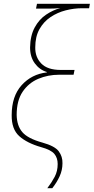

<svg xmlns="http://www.w3.org/2000/svg" viewBox="-20 -780 489 1002"><path d="M227 202Q250 172 265.5 142.5Q281 113 281 76Q281 44 263.5 23Q246 2 195 -12Q121 -33 80.5 -69.5Q40 -106 41 -179Q41 -278 93 -335.5Q145 -393 224 -402L225 -404Q186 -416 161.5 -449.5Q137 -483 137 -532Q138 -594 161 -636.5Q184 -679 220.5 -703.5Q257 -728 295 -738Q273 -736 261.5 -735.5Q250 -735 231 -735H168L173 -760H449L445 -737H408Q366 -737 323 -726Q280 -715 244 -691Q208 -667 186 -628Q164 -589 164 -533Q163 -482 195.5 -448.5Q228 -415 297 -415H369L364 -390H289Q230 -390 179.5 -368.5Q129 -347 98 -301Q67 -255 67 -180Q68 -124 96.5 -90.5Q125 -57 201 -36Q266 -18 286.5 9.5Q307 37 306 72Q306 108 291 140.5Q276 173 253 202Z"/></svg>

Font: Noto Sans SemiCondensed Thin
Style: Italic
Weight: 100
Width: 4
Italic angle: -12°
Designer: Monotype Design Team
Foundry: Monotype Imaging Inc.
Version: Version 2.013; ttfautohint (v1.8.4.7-5d5b)